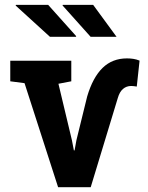

<svg xmlns="http://www.w3.org/2000/svg" viewBox="-20 -782 620 802"><path d="M222.7 0 82.5 -434.6 22.9 -442.4V-528.3H277.8V-442.4L224.1 -432.1L280.3 -196.8L288.6 -153.8H291.5L299.3 -196.8L344.2 -379.4Q367.7 -458.5 408.4 -498.3Q449.2 -538.1 510.3 -538.1Q524.4 -538.1 537.1 -536.1Q549.8 -534.2 563 -528.8L551.3 -420.4Q545.9 -421.4 539.6 -422.1Q533.2 -422.9 528.3 -422.9Q508.3 -422.9 493.9 -410.6Q479.5 -398.4 472.2 -373L358.9 0ZM297.4 -628.4H188.5L45.4 -758.8L46.4 -761.7H181.2L298.3 -630.9ZM463.4 -628.4H358.4L241.2 -759.3L242.2 -761.7H369.1L466.8 -628.4Z"/></svg>

Font: Robotiche
Style: Bold
Weight: 700
Designer: Google
Version: Version 2.001